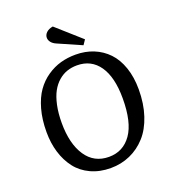

<svg xmlns="http://www.w3.org/2000/svg" viewBox="-165 -1045 1046 1179"><g transform="rotate(-20 358.5 -455.5)"><path d="M476.1 -783.2 455.1 -752 300.8 -819.8Q280.3 -828.6 269.5 -842.8Q258.8 -856.9 258.8 -872.1Q258.8 -890.6 273.9 -905.3Q289.1 -919.9 316.9 -924.8ZM59.1 -328.1Q59.1 -410.2 77.6 -476.3Q96.2 -542.5 127.2 -586.4Q158.2 -630.4 201.2 -659.7Q244.1 -689 290.5 -701.9Q336.9 -714.8 388.2 -714.8Q452.1 -714.8 505.4 -693.1Q558.6 -671.4 597.9 -630.4Q637.2 -589.4 659.2 -525.6Q681.2 -461.9 681.2 -381.8Q681.2 -288.1 656 -212.2Q630.9 -136.2 586.4 -87.2Q542 -38.1 483.2 -12Q424.3 14.2 356 14.2Q283.7 14.2 226.3 -12.5Q168.9 -39.1 132.8 -85.9Q96.7 -132.8 77.9 -194.3Q59.1 -255.9 59.1 -328.1ZM166 -349.1Q166 -212.9 219 -133.5Q272 -54.2 369.1 -54.2Q461.9 -54.2 515.9 -130.9Q569.8 -207.5 569.8 -363.8Q569.8 -502 518.6 -575.9Q467.3 -649.9 374 -649.9Q339.4 -649.9 309.1 -639.6Q278.8 -629.4 252.2 -606.4Q225.6 -583.5 206.8 -549.3Q188 -515.1 177 -463.9Q166 -412.6 166 -349.1Z"/></g></svg>

Font: Literata Book Medium
Style: Italic
Weight: 500
Italic angle: -3°
Designer: Latin by Veronika Burian and Jose Scaglione. Greek by Irene Vlachou. Cyrillic by Vera Evstafieva
Foundry: TypeTogether
Version: Version 1.003;PS 001.003;hotconv 1.0.88;makeotf.lib2.5.64775